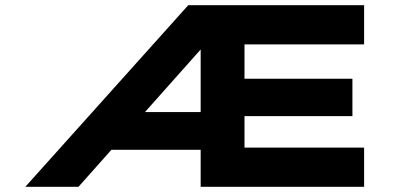

<svg xmlns="http://www.w3.org/2000/svg" viewBox="-20 -720 1567 740"><path d="M77.6 0 705.6 -700H1383.3V-548.9H922.3V-416.5H1338.3V-272.3H922.3V-151.1H1383.3V0H753.4V-142.7H395L516.1 -288H753.4V-575L783.4 -563L282.4 0Z"/></svg>

Font: Lexend Zetta
Style: Regular
Weight: 400
Designer: Bonnie Shaver-Troup, Thomas Jockin
Foundry: Lexend
Version: Version 1.007